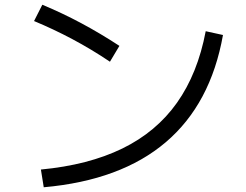

<svg xmlns="http://www.w3.org/2000/svg" viewBox="-20 -766 1040 812"><path d="M153 -49Q354 -68 497.5 -138Q641 -208 728.5 -331.5Q816 -455 850 -634L923 -618Q871 -326 681 -164.5Q491 -3 165 26ZM445 -505Q366 -558 286 -600.5Q206 -643 124 -677L159 -746Q243 -711 323.5 -668Q404 -625 485 -572Z"/></svg>

Font: M PLUS 1 Code
Style: Regular
Weight: 400
Designer: Coji Morishita
Foundry: UNDERFOREST DESIGN
Version: Version 1.005